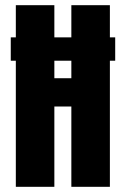

<svg xmlns="http://www.w3.org/2000/svg" viewBox="-20 -720 490 740"><path d="M21.5 -576H41V-700H189.5V-576H255V-700H403.5V-576H424V-486H403.5V0H255V-309.5H189.5V0H41V-486H21.5ZM189.5 -418.5H255V-486H189.5Z"/></svg>

Font: League Mono Condensed
Style: Bold
Weight: 700
Width: 1
Designer: Tyler Finck
Foundry: The League of Moveable Type / Tyler Finck
Version: Version 2.210